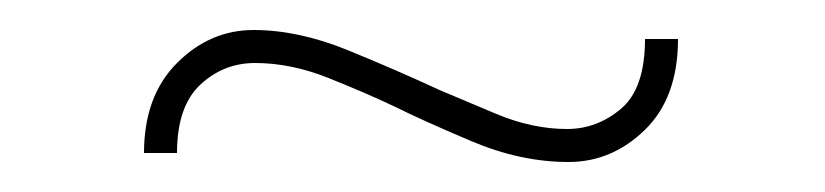

<svg xmlns="http://www.w3.org/2000/svg" viewBox="-20 -359 550 128"><path d="M359 -251Q327 -251 294 -265Q261 -279 243 -288Q224 -297 199 -307Q174 -317 150 -317Q129 -317 113.5 -302.5Q98 -288 98 -257H76Q76 -295 98 -317Q120 -339 149 -339Q179 -339 212 -325.5Q245 -312 273 -299Q287 -293 311 -283Q335 -273 358 -273Q378 -273 394 -286.5Q410 -300 410 -333H432Q432 -294 410 -272.5Q388 -251 359 -251Z"/></svg>

Font: Lexend Thin
Style: Regular
Weight: 100
Designer: Bonnie Shaver-Troup, Thomas Jockin
Foundry: Lexend
Version: Version 1.007; ttfautohint (v1.8.3)